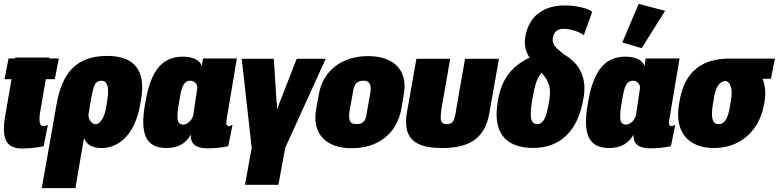

<svg xmlns="http://www.w3.org/2000/svg" viewBox="-28 -746 3972 979"><path d="M82.5 11.2C119.6 11.2 155.3 7.3 194.3 0L216.3 -109.4C209 -105 202.6 -103 194.8 -103C185.5 -103 179.7 -107.4 176.3 -116.7C172.9 -126 172.4 -141.1 174.8 -163.1L205.6 -342.3H251.5L272 -447.8H223.6L224.6 -452.6H49.8L48.8 -447.8H15.6L-4.9 -342.3H30.8L-1 -158.2C-22.5 -37.6 3.9 9.8 82.5 11.2Z M185.1 213.4H356.4L400.4 -43C412.6 -6.3 446.3 8.8 489.3 8.8C583.5 8.8 661.1 -66.4 687 -213.4L690.4 -234.4C717.3 -379.4 664.1 -460.9 519 -460.9C364.7 -460.9 289.6 -379.4 260.3 -213.9ZM460 -112.3C442.4 -112.3 424.3 -131.3 422.9 -159.2L433.6 -225.6C439.9 -264.6 446.8 -292.5 453.1 -309.6C459.5 -326.2 471.7 -334.5 490.7 -334.5C503.9 -334.5 513.7 -326.7 519 -311.5C524.4 -296.4 524.9 -271.5 519.5 -237.3L515.1 -210.4C509.8 -174.3 501.5 -148.9 490.7 -134.3C480 -119.6 469.7 -112.3 460 -112.3Z M1027.8 10.3C1063.5 10.3 1100.1 7.3 1135.7 -0.5L1157.7 -110.4C1151.4 -106 1146 -103 1139.6 -103C1133.3 -103 1129.4 -105.5 1127.4 -109.9C1125 -114.3 1125 -123 1127.4 -136.2L1179.7 -447.8H1006.8L1001.5 -409.7C988.8 -439.9 957.5 -457 903.3 -457C799.3 -457 741.7 -385.7 714.8 -232.9L711.9 -216.8C684.6 -63 715.3 8.8 821.3 8.8C882.3 8.8 920.9 -16.6 944.8 -59.6C942.4 -14.2 969.2 9.8 1027.8 10.3ZM906.2 -110.8C890.6 -110.8 881.3 -118.7 878.4 -134.3C875.5 -149.4 876.5 -172.9 881.3 -203.6L889.2 -248.5C898.4 -305.2 910.6 -334.5 941.9 -334.5C960.9 -334.5 978.5 -319.8 978 -297.9L957 -155.3C945.8 -126.5 925.3 -110.8 906.2 -110.8Z M1221.2 196.3H1391.6L1426.3 7.8L1632.8 -446.3H1484.9L1400.4 -230L1392.1 -209C1389.6 -202.6 1387.7 -196.3 1386.2 -189.9H1384.8C1385.3 -199.2 1385.3 -210.9 1381.8 -230.5L1368.2 -446.3H1204.6L1255.4 7.8Z M1765.6 9.8C1897.9 9.8 1995.1 -63 2018.1 -189.9L2031.2 -265.6C2052.7 -387.2 1981 -460 1848.6 -460C1717.3 -460 1619.1 -387.2 1597.7 -265.6L1584 -189.9C1562 -63 1634.3 9.8 1765.6 9.8ZM1790 -113.3C1761.2 -113.3 1748.5 -124.5 1752.9 -171.4L1771.5 -275.4C1777.3 -319.8 1794.9 -334.5 1824.2 -334.5C1853 -334.5 1866.7 -319.8 1860.8 -275.4L1842.3 -171.4C1837.9 -124.5 1819.3 -113.3 1790 -113.3Z M2226.1 8.8C2372.6 8.8 2446.8 -45.9 2467.8 -172.9L2516.1 -446.3H2343.3L2298.3 -189C2293.9 -156.7 2288.6 -136.2 2282.2 -127C2275.4 -117.7 2264.6 -112.8 2250 -112.8C2235.8 -112.8 2226.6 -117.7 2222.2 -127C2217.8 -136.2 2218.3 -156.7 2222.7 -189L2267.6 -446.3H2095.2L2046.9 -172.9C2025.4 -45.9 2080.1 8.8 2226.1 8.8Z M2691.4 8.3C2830.6 8.3 2917 -81.1 2944.3 -231L2947.8 -248.5C2963.9 -340.8 2934.1 -418.9 2849.6 -467.3C2800.3 -504.4 2786.6 -523.9 2791 -552.7C2796.4 -583.5 2814.5 -599.1 2846.2 -599.1C2883.8 -599.1 2925.3 -584 2948.7 -566.4L2991.7 -686C2970.2 -704.1 2908.2 -718.3 2852.1 -718.3C2744.1 -718.3 2670.4 -665 2651.4 -563C2644 -522.5 2648.4 -490.2 2671.9 -451.7C2577.1 -407.7 2528.8 -337.4 2511.7 -237.3L2510.3 -228C2483.4 -77.6 2543 8.3 2691.4 8.3ZM2681.6 -136.2C2676.3 -152.3 2677.2 -184.6 2685.1 -232.9L2686.5 -240.2C2697.8 -308.1 2709 -347.2 2733.4 -375.5C2774.4 -329.6 2781.2 -292 2773.9 -243.2L2772 -231C2764.6 -185.5 2756.8 -154.3 2747.6 -138.2C2738.3 -122.1 2727.1 -113.8 2712.9 -113.3C2697.8 -112.8 2687 -120.1 2681.6 -136.2Z M3285.2 10.3C3320.8 10.3 3357.4 7.3 3393.1 -0.5L3415 -110.4C3408.7 -106 3403.3 -103 3397 -103C3390.6 -103 3386.7 -105.5 3384.8 -109.9C3382.3 -114.3 3382.3 -123 3384.8 -136.2L3437 -447.8H3264.2L3258.8 -409.7C3246.1 -439.9 3214.8 -457 3160.6 -457C3056.6 -457 2999 -385.7 2972.2 -232.9L2969.2 -216.8C2941.9 -63 2972.7 8.8 3078.6 8.8C3139.6 8.8 3178.2 -16.6 3202.1 -59.6C3199.7 -14.2 3226.6 9.8 3285.2 10.3ZM3163.6 -110.8C3147.9 -110.8 3138.7 -118.7 3135.7 -134.3C3132.8 -149.4 3133.8 -172.9 3138.7 -203.6L3146.5 -248.5C3155.8 -305.2 3168 -334.5 3199.2 -334.5C3218.3 -334.5 3235.8 -319.8 3235.4 -297.9L3214.4 -155.3C3203.1 -126.5 3182.6 -110.8 3163.6 -110.8ZM3244.1 -500.5 3363.3 -690.9 3228.5 -726.1 3145 -529.3Z M3612.8 8.8C3747.1 8.8 3843.8 -79.6 3867.7 -212.9L3870.6 -229C3877.9 -272 3873.5 -312 3860.4 -344.2H3902.8L3923.3 -447.3H3690.9C3558.1 -447.3 3463.4 -386.7 3437.5 -232.9L3434.6 -217.3C3409.2 -75.2 3479.5 8.8 3612.8 8.8ZM3636.2 -112.8C3621.1 -112.8 3610.8 -120.6 3606 -135.7C3600.6 -150.9 3601.1 -176.3 3606.4 -211.9L3609.4 -227.1C3614.7 -269.5 3623.5 -297.9 3635.7 -313C3647.5 -328.1 3660.6 -334.5 3675.8 -332.5C3685.5 -329.1 3693.4 -319.3 3698.7 -303.2C3704.1 -287.1 3704.1 -263.7 3698.7 -232.9L3695.8 -214.4C3690.4 -176.8 3682.6 -150.9 3673.3 -135.7C3664.1 -120.6 3651.4 -112.8 3636.2 -112.8Z"/></svg>

Font: Roboto Flex Super Cond Black
Style: Italic
Weight: 900
Width: 3
Italic angle: -10°
Designer: Berlow after Robertson
Foundry: Google
Version: Version 3.200;Glyphs 3.3 (3311)